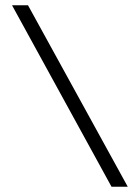

<svg xmlns="http://www.w3.org/2000/svg" viewBox="-20 -713 532 733"><path d="M86.9 -692.9H25.9L405.8 0H467.8Z"/></svg>

Font: Comic Neue Angular
Style: Regular
Weight: 400
Designer: Craig Rozynski
Foundry: Craig Rozynski
Version: Version 2.003